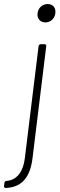

<svg xmlns="http://www.w3.org/2000/svg" viewBox="-93 -721 295 951"><path d="M132 -610C157 -610 178 -629 181 -655C185 -682 169 -701 143 -701C117 -701 96 -682 93 -655C90 -629 106 -610 132 -610ZM-65 210C19 207 57 152 68 63L136 -492C137 -498 133 -502 128 -502H109C103 -502 99 -498 98 -492L30 63C22 129 -9 171 -60 175C-67 175 -70 179 -71 185L-73 200C-74 206 -70 210 -65 210Z"/></svg>

Font: Barlow Condensed ExtraLight
Style: Italic
Weight: 275
Width: 3
Italic angle: -7°
Designer: Jeremy Tribby
Foundry: Tribby Type
Version: Version 1.422;hotconv 1.0.109;makeotfexe 2.5.65596